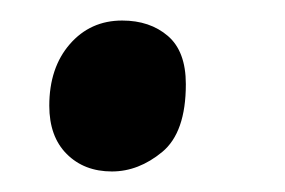

<svg xmlns="http://www.w3.org/2000/svg" viewBox="-20 -159 278 187"><path d="M89 8Q62 8 45 -9Q28 -26 28 -56Q28 -93 48 -116Q68 -139 99 -139Q126 -139 143.5 -124Q161 -109 161 -77Q161 -30 138 -11Q115 8 89 8Z"/></svg>

Font: Noto Serif ExtraCondensed SemiBold
Style: Italic
Weight: 600
Width: 2
Italic angle: -12°
Designer: Monotype Design Team
Foundry: Monotype Imaging Inc.
Version: Version 2.013